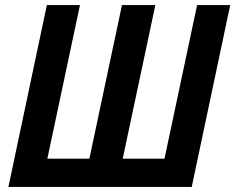

<svg xmlns="http://www.w3.org/2000/svg" viewBox="-20 -734 924 754"><path d="M733 0 884 -714H754L626 -111H462L590 -714H459L331 -111H166L294 -714H164L13 0Z"/></svg>

Font: Noto Sans UI SemiCondensed
Style: Bold Italic
Weight: 700
Width: 4
Designer: Monotype Design Team
Foundry: Monotype Imaging Inc.
Version: 1.001